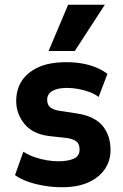

<svg xmlns="http://www.w3.org/2000/svg" viewBox="-20 -775 516 806"><path d="M241 11Q202 11 164 4.5Q126 -2 95.5 -13Q65 -24 43 -40L78 -138Q102 -123 127.5 -114.5Q153 -106 178 -102Q203 -98 224 -98Q266 -98 290 -109Q314 -120 314 -147Q314 -170 301 -181Q288 -192 258 -196L185 -204Q116 -213 82 -255.5Q48 -298 48 -351Q48 -398 70.5 -434Q93 -470 139.5 -492Q186 -514 260 -514Q295 -514 327.5 -508Q360 -502 386.5 -490.5Q413 -479 431 -465L394 -368Q377 -381 355 -389Q333 -397 308.5 -401.5Q284 -406 261 -406Q223 -406 200.5 -393.5Q178 -381 178 -356Q178 -335 191.5 -324Q205 -313 235 -309L301 -299Q376 -288 410 -247.5Q444 -207 444 -145Q444 -99 419 -63.5Q394 -28 349 -8.5Q304 11 241 11ZM184 -561 266 -755H420L294 -561Z"/></svg>

Font: Nunito Sans 7pt Condensed ExtraBold
Style: Regular
Weight: 800
Width: 3
Designer: Vernon Adams
Foundry: Vernon Adams
Version: Version 3.101;gftools[0.9.27]